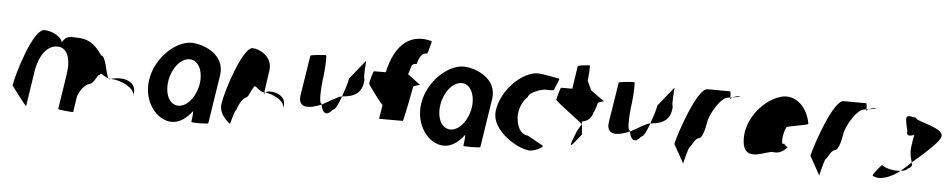

<svg xmlns="http://www.w3.org/2000/svg" viewBox="-41 -1030 6649 1345"><g transform="rotate(5 3283.5 -358.0)"><path d="M53 -149C53 -149 159 -6 160 -14L198 -261C216 -376 272 -448 342 -448C413 -448 441 -370 424 -261L386 -14C385 -6 481 0 492 0L509 -112C527 -164 561 -200 592 -208C619 -208 661 -320 652 -261C659 -309 675 -269 717 -257C698 -290 686 -413 653 -413C597 -494 550 -522 470 -522C421 -525 398 -526 370 -481C358 -526 285 -555 242 -555C162 -555 65 -230 53 -149ZM717 -257C719 -254 721 -252 723 -251L732 -254ZM732 -254H741C801 -254 910 -205 901 -149L904 -170C913 -228 863 -264 799 -264C778 -264 754 -261 732 -254Z M1003 -274C979 -118 1079 8 1187 8C1239 8 1290 -28 1328 -80C1333 -76 1323 -4 1323 -4C1322 3 1441 2 1442 -5L1495 -347C1518 -500 1349 -558 1273 -556C1165 -554 1027 -430 1003 -274ZM1137 -274C1151 -366 1211 -440 1273 -440C1334 -440 1372 -366 1358 -274C1344 -184 1284 -109 1222 -109C1159 -109 1123 -184 1137 -274Z M1522 -149C1510 -68 1594 -14 1594 -14C1593 -6 1617 -112 1628 -112C1647 -171 1671 -200 1690 -208C1709 -208 1738 -314 1730 -261C1741 -331 1765 -256 1814 -254C1818 -281 1826 -346 1836 -409C1851 -510 1751 -556 1706 -556C1638 -556 1537 -250 1522 -149ZM1814 -254C1814 -246 1812 -242 1813 -241C1812 -237 1814 -246 1822 -254ZM1822 -254C1860 -250 1965 -215 1955 -149L1958 -170C1967 -228 1917 -264 1853 -264C1838 -264 1828 -259 1822 -254Z M2069 -260C2053 -158 2142 -171 2221 -204C2220 -206 2221 -209 2220 -211C2196 -211 2211 -366 2219 -416C2220 -424 2232 -552 2221 -552C2211 -552 2114 -546 2113 -538C2113 -538 2081 -340 2069 -260ZM2221 -204C2234 -139 2265 -127 2303 -176C2320 -176 2341 -221 2359 -274C2329 -270 2272 -230 2221 -204ZM2359 -274H2364C2460 -282 2503 -322 2505 -408C2494 -408 2507 -546 2506 -538L2397 -403C2392 -370 2375 -319 2359 -274Z M2540 -383C2538 -372 2646 -232 2647 -239L2631 -140H2797C2804 -140 2847 -372 2849 -383C2851 -394 2904 -402 2896 -402L2806 -469C2826 -514 2814 -546 2860 -546C2878 -618 2905 -626 2928 -625C2930 -636 2957 -714 2950 -714C2808 -754 2695 -677 2649 -469H2567C2560 -469 2542 -394 2540 -383Z M2916 -274C2892 -118 2992 8 3100 8C3152 8 3203 -28 3241 -80C3246 -76 3236 -4 3236 -4C3235 3 3354 2 3355 -5L3408 -347C3431 -500 3262 -558 3186 -556C3078 -554 2940 -430 2916 -274ZM3050 -274C3064 -366 3124 -440 3186 -440C3247 -440 3285 -366 3271 -274C3257 -184 3197 -109 3135 -109C3072 -109 3036 -184 3050 -274Z M3441 -272C3417 -118 3646 0 3712 -11C3771 -22 3798 -52 3790 -52L3679 -114C3643 -114 3608 -150 3600 -210C3587 -270 3613 -346 3655 -382C3660 -416 3744 -445 3777 -445C3811 -445 3833 -441 3835 -452C3837 -462 3871 -530 3863 -530C3863 -530 3748 -554 3711 -554C3612 -554 3465 -428 3441 -272Z M3856 -382C3854 -371 4057 -226 4049 -226L4020 -177C3962 -34 3978 -54 4056 -154L4049 -246C4065 -246 4114 -261 4122 -314C4129 -314 4145 -371 4147 -382C4149 -392 4196 -400 4189 -400L4094 -468L4064 -533C4065 -540 4075 -642 4068 -642C4061 -642 3986 -636 3985 -628L3961 -468H3883C3876 -468 3858 -392 3856 -382Z M4237 -260C4221 -158 4310 -171 4389 -204C4388 -206 4389 -209 4388 -211C4364 -211 4379 -366 4387 -416C4388 -424 4400 -552 4389 -552C4379 -552 4282 -546 4281 -538C4281 -538 4249 -340 4237 -260ZM4389 -204C4402 -139 4433 -127 4471 -176C4488 -176 4509 -221 4527 -274C4497 -270 4440 -230 4389 -204ZM4527 -274H4532C4628 -282 4671 -322 4673 -408C4662 -408 4675 -546 4674 -538L4565 -403C4560 -370 4543 -319 4527 -274Z M4707 -145 4780 -14C4779 -6 4807 -135 4818 -135C4829 -142 4845 -194 4876 -201C4895 -201 4914 -258 4923 -318C4932 -378 5006 -501 5056 -501C5056 -501 5061 -502 5069 -503C5070 -520 5069 -546 5063 -546C5063 -546 4958 -547 4905 -547C4834 -547 4724 -225 4707 -145ZM5069 -503C5069 -498 5068 -494 5068 -491C5068 -494 5075 -500 5085 -505C5079 -504 5074 -504 5069 -503ZM5085 -505C5116 -510 5156 -517 5129 -517C5113 -517 5097 -511 5085 -505Z M5190 -196C5209 -52 5365 -160 5404 -148C5435 -144 5465 -152 5500 -191C5492 -193 5470 -212 5473 -217C5455 -188 5447 -257 5478 -330C5488 -340 5638 -358 5630 -368C5604 -506 5503 -570 5410 -535C5285 -493 5171 -341 5190 -196ZM5473 -217V-218ZM5501 -192 5500 -191C5502 -191 5502 -191 5501 -190Z M5664 -145 5737 -14C5736 -6 5764 -135 5775 -135C5786 -142 5802 -194 5833 -201C5852 -201 5871 -258 5880 -318C5889 -378 5963 -501 6013 -501C6013 -501 6018 -502 6026 -503C6027 -520 6026 -546 6020 -546C6020 -546 5915 -547 5862 -547C5791 -547 5681 -225 5664 -145ZM6026 -503C6026 -498 6025 -494 6025 -491C6025 -494 6032 -500 6042 -505C6036 -504 6031 -504 6026 -503ZM6042 -505C6073 -510 6113 -517 6086 -517C6070 -517 6054 -511 6042 -505Z M6109 -46C6151 -14 6238 -43 6302 -95C6264 -91 6203 -98 6171 -124C6163 -124 6111 -56 6109 -46ZM6325 -378C6319 -340 6344 -344 6376 -354C6371 -333 6367 -306 6363 -279C6354 -218 6369 -184 6375 -161C6467 -239 6566 -329 6567 -362C6577 -424 6374 -450 6378 -475C6299 -490 6299 -490 6325 -378ZM6302 -95C6327 -98 6347 -105 6348 -114C6380 -128 6381 -140 6375 -161C6350 -137 6326 -114 6302 -95Z"/></g></svg>

Font: Ampere
Style: SuCndIta
Weight: 400
Version: Version 1